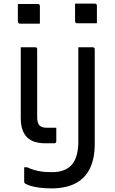

<svg xmlns="http://www.w3.org/2000/svg" viewBox="-20 -794 640 1064"><path d="M201 -663Q187 -663 173 -663Q159 -663 145.5 -663Q132 -663 118 -663Q104 -663 90 -663Q87 -663 84.5 -664.5Q82 -666 80.5 -668.5Q79 -671 79 -674V-772Q93 -772 107 -772Q121 -772 134.5 -772Q148 -772 162 -772Q176 -772 190 -772Q195 -772 198 -769Q201 -766 201 -761ZM517 -665Q503 -665 489.5 -665Q476 -665 462 -665Q448 -665 434.5 -665Q421 -665 407 -665Q404 -665 401.5 -666.5Q399 -668 397.5 -670.5Q396 -673 396 -676V-774Q410 -774 423.5 -774Q437 -774 451 -774Q465 -774 478.5 -774Q492 -774 506 -774Q511 -774 514 -771Q517 -768 517 -763ZM175 -532Q177 -532 179.5 -531.5Q182 -531 183 -529Q185 -528 185.5 -525.5Q186 -523 186 -521Q186 -474 186 -427Q186 -380 186 -333Q186 -286 186 -239.5Q186 -193 186 -146Q186 -128 189.5 -116Q193 -104 201 -97Q208 -91 218 -88.5Q228 -86 243 -86Q252 -86 261 -86Q270 -86 279 -86H292Q292 -68 292 -49Q292 -30 292 -11Q292 -6 289 -3Q286 0 281 0Q268 0 255.5 0Q243 0 230 0Q198 0 172.5 -8Q147 -16 130 -33Q113 -50 104 -76.5Q95 -103 95 -141Q95 -191 95 -241Q95 -291 95 -340.5Q95 -390 95 -440Q95 -463 95 -486Q95 -509 95 -532Q108 -532 121.5 -532Q135 -532 148.5 -532Q162 -532 175 -532ZM494 -532Q498 -532 500 -530.5Q502 -529 503.5 -527Q505 -525 505 -521Q505 -456 505 -391.5Q505 -327 505 -262.5Q505 -198 505 -132Q505 -66 505 3Q505 84 478.5 139Q452 194 398.5 222Q345 250 264 250Q230 250 199 246Q168 242 146.5 235Q125 228 117 221Q116 219 115 217.5Q114 216 114 213Q114 193 114 173Q114 153 114 133H130Q150 142 171.5 148.5Q193 155 217 157.5Q241 160 268 160Q304 160 330.5 150.5Q357 141 375 122Q394 102 404 69Q414 36 414 -8Q414 -81 414 -153.5Q414 -226 414 -298.5Q414 -371 414 -442Q414 -465 414 -487.5Q414 -510 414 -532Q434 -532 454 -532Q474 -532 494 -532Z"/></svg>

Font: Recursive Monospace
Style: Regular
Weight: 400
Version: Version 1.047